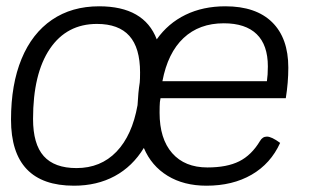

<svg xmlns="http://www.w3.org/2000/svg" viewBox="-20 -580 990 610"><path d="M488 -256Q487 -245 487 -222Q487 -139 527 -93.5Q567 -48 639 -48Q701 -48 740 -67.5Q779 -87 806 -132Q814 -146 828 -146Q843 -146 870 -126Q840 -60 779.5 -25Q719 10 636 10Q564 10 512.5 -21.5Q461 -53 437 -110Q401 -51 344.5 -20.5Q288 10 215 10Q15 10 15 -200Q15 -312 48.5 -393Q82 -474 145 -517Q208 -560 295 -560Q438 -560 478 -455Q514 -506 569.5 -533Q625 -560 696 -560Q793 -560 844.5 -509.5Q896 -459 896 -365Q896 -318 888 -268H490ZM496 -322H828Q831 -342 831 -369Q831 -437 795.5 -471.5Q760 -506 691 -506Q613 -506 563 -459Q513 -412 496 -322ZM417 -246Q419 -287 424 -318Q425 -328 425 -350Q425 -428 391 -466Q357 -504 288 -504Q192 -504 138.5 -425Q85 -346 85 -202Q85 -122 119 -84Q153 -46 223 -46Q300 -46 350 -98Q400 -150 417 -246Z"/></svg>

Font: Krub
Style: Italic
Weight: 400
Italic angle: -8°
Designer: Ekaluck Peanpanawate
Foundry: Cadson Demak Co.,Ltd.
Version: Version 1.000; ttfautohint (v1.6)